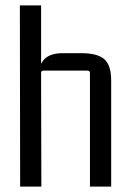

<svg xmlns="http://www.w3.org/2000/svg" viewBox="-20 -695 482 715"><path d="M214 -497H283Q342 -497 368 -475Q394 -453 394 -395V0H315V-423Q315 -432 305 -432H142Q133 -432 133 -423L134 0H55L54 -675H133V-432L123 -405Q123 -452 145 -474.5Q167 -497 214 -497Z"/></svg>

Font: Gemunu Libre ExtraLight
Style: Regular
Weight: 400
Version: Version 1.100